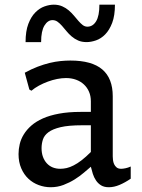

<svg xmlns="http://www.w3.org/2000/svg" viewBox="-20 -784 601 814"><path d="M365.2 -77.1Q353 -66.9 335.7 -52Q318.4 -37.1 296.6 -23.4Q274.9 -9.8 249.3 0Q223.6 9.8 194.8 9.8Q168.9 9.8 144.3 0.7Q119.6 -8.3 100.6 -26.1Q81.5 -43.9 70.1 -70.3Q58.6 -96.7 58.6 -130.9Q58.6 -151.9 63.7 -173.3Q68.8 -194.8 81.1 -214.6Q93.3 -234.4 113 -251.7Q132.8 -269 161.9 -282Q190.9 -294.9 230.5 -302.2Q270 -309.6 321.3 -309.6H365.2V-354.5Q365.2 -377 357.4 -395Q349.6 -413.1 335.7 -426Q321.8 -439 302.5 -446Q283.2 -453.1 259.8 -453.1Q242.2 -453.1 222.4 -449.2Q202.6 -445.3 182.9 -438Q163.1 -430.7 145 -420.9Q127 -411.1 113.3 -399.4L104.5 -404.3L85 -475.6Q113.3 -491.2 139.6 -501.2Q166 -511.2 190.2 -517.1Q214.4 -522.9 236.3 -525.1Q258.3 -527.3 278.3 -527.3Q369.6 -527.3 413.8 -489.5Q458 -451.7 458 -376V-121.1Q458 -114.7 459 -105.7Q460 -96.7 463.6 -88.4Q467.3 -80.1 474.4 -74.2Q481.4 -68.4 493.7 -68.4Q500.5 -68.4 511.7 -70.6Q522.9 -72.8 534.2 -78.1V-26.4Q510.7 -10.3 487.1 -0.2Q463.4 9.8 441.4 9.8Q421.4 9.8 408.4 1.7Q395.5 -6.3 387 -19Q378.4 -31.7 373.5 -47.1Q368.7 -62.5 365.2 -77.1ZM365.2 -252.9H328.1Q271 -252.9 237.1 -244.9Q203.1 -236.8 185.3 -223.4Q167.5 -210 161.9 -192.4Q156.2 -174.8 156.2 -155.8Q156.2 -135.3 162.1 -119.1Q168 -103 178.5 -91.6Q189 -80.1 203.6 -74.2Q218.3 -68.4 235.4 -68.4Q248.5 -68.4 262.5 -71.5Q276.4 -74.7 292.2 -82.8Q308.1 -90.8 325.9 -104.5Q343.8 -118.2 365.2 -139.6ZM347.2 -605.5Q326.7 -605.5 311.3 -612.3Q295.9 -619.1 283.7 -629.6Q271.5 -640.1 261.7 -652.1Q252 -664.1 242.7 -674.6Q233.4 -685.1 223.9 -691.9Q214.4 -698.7 202.6 -698.7Q182.6 -698.7 168.5 -675.8Q154.3 -652.8 154.3 -605.5H88.4Q88.4 -651.9 100.1 -682.6Q111.8 -713.4 129.9 -731.4Q147.9 -749.5 168.7 -756.8Q189.5 -764.2 208 -764.2Q228 -764.2 243.7 -757.3Q259.3 -750.5 271.5 -740Q283.7 -729.5 293.7 -717.5Q303.7 -705.6 312.7 -695.1Q321.8 -684.6 330.8 -677.7Q339.8 -670.9 350.6 -670.9Q373.5 -670.9 387.5 -693.8Q401.4 -716.8 401.4 -764.2H467.3Q467.3 -717.8 455.6 -687Q443.8 -656.2 426 -638.2Q408.2 -620.1 387 -612.8Q365.7 -605.5 347.2 -605.5Z"/></svg>

Font: Proza Libre
Style: Regular
Weight: 400
Designer: Jasper de Waard
Foundry: Jasper de Waard
Version: Version 1.000; ttfautohint (v1.4.1.8-43bc)